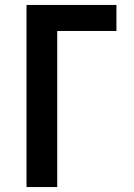

<svg xmlns="http://www.w3.org/2000/svg" viewBox="-20 -755 540 775"><path d="M87 0V-735H450V-630H211V0Z"/></svg>

Font: Iosevka Extrabold
Style: Regular
Weight: 800
Monospace: yes
Designer: Belleve Invis
Foundry: Belleve Invis
Version: Version 32.5.0; ttfautohint (v1.8.4)